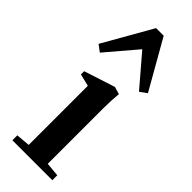

<svg xmlns="http://www.w3.org/2000/svg" viewBox="-241 -718 740 740"><g transform="rotate(45 128.5 -348.5)"><path d="M21.5 -477.1 -5.9 -497.6 107.9 -697.3H149.4L263.2 -497.6L234.9 -477.1L127.9 -602.1ZM22 0V-26.9L79.1 -31.7V-354L29.3 -366.2V-383.8L156.2 -424.8L186.5 -416Q182.6 -377 182.6 -334.5V-32.2L239.7 -26.9V0Z"/></g></svg>

Font: Elstob 18pt SemiBold
Style: Regular
Weight: 600
Designer: Peter S. Baker
Version: Version 1.015